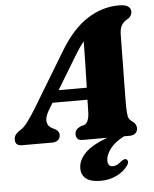

<svg xmlns="http://www.w3.org/2000/svg" viewBox="-97 -764 841 1046"><g transform="rotate(-5 323.0 -241.0)"><path d="M165.5 -182Q140.5 -140.5 145 -114.5Q149.5 -88.5 175 -77.5L190 -70Q201 -63 205.5 -55.2Q210 -47.5 210 -39Q210 -21 198.2 -10.5Q186.5 0 167 0H1.5Q-36 0 -36 -33Q-36 -47 -28.8 -58.8Q-21.5 -70.5 2 -85Q20.5 -96.5 43 -127.5Q65.5 -158.5 89 -197L271 -498Q337.5 -607.5 419 -660.2Q500.5 -713 592 -713Q628.5 -713 643 -701.8Q657.5 -690.5 657.5 -673.5Q657.5 -651.5 637.5 -637Q615 -625.5 602 -607Q589 -588.5 589 -551Q588.5 -526.5 588 -484.2Q587.5 -442 586.8 -392Q586 -342 585.2 -294Q584.5 -246 584.2 -209Q584 -172 584 -156.5Q585 -122 588.5 -105.2Q592 -88.5 616 -72.5Q633 -58 633 -38Q633 -21.5 621.5 -10.8Q610 0 589 0H558.5Q506.5 27 481.5 60.5Q456.5 94 456.5 123.5Q456.5 157 484 157Q496 157 507.5 151.2Q519 145.5 530.5 135.5Q539 129 545.8 126Q552.5 123 559 125.5Q566 128 568 138Q570 148 558 164Q537.5 192 498.8 211.2Q460 230.5 411.5 230.5Q357.5 230.5 331.8 210.2Q306 190 306 153.5Q306 110.5 342.5 71.8Q379 33 466 0H332Q311.5 0 304 -10Q296.5 -20 296.5 -34Q296.5 -49 304.8 -58.5Q313 -68 329.5 -75.5L346 -79.5Q362 -86 369 -105Q376 -124 376 -152Q376.5 -164 376.8 -180.5Q377 -197 377.5 -216H186.5ZM333 -459 225.5 -281.5H379.5Q381 -343 382.8 -411.2Q384.5 -479.5 385 -534.5Q374.5 -522 361.8 -503.8Q349 -485.5 333 -459Z"/></g></svg>

Font: Fraunces 72pt S050 Black
Style: Italic
Weight: 900
Italic angle: -16°
Version: Version 1.000; ttfautohint (v1.8.3)